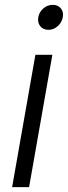

<svg xmlns="http://www.w3.org/2000/svg" viewBox="-20 -772 280 792"><path d="M30 0 126 -546H196L100 0ZM180 -649Q158 -649 146 -664Q134 -679 138 -701Q142 -723 159 -737.5Q176 -752 198 -752Q219 -752 231 -737.5Q243 -723 239 -701Q235 -679 218 -664Q201 -649 180 -649Z"/></svg>

Font: Poppins Light
Style: Italic
Weight: 300
Italic angle: -10°
Designer: Ninad Kale (Devanagari), Jonny Pinhorn (Latin)
Foundry: Indian Type Foundry
Version: Version 3.200;PS 1.000;hotconv 16.6.54;makeotf.lib2.5.65590